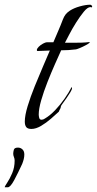

<svg xmlns="http://www.w3.org/2000/svg" viewBox="-99 -543 410 813"><path d="M34 3Q18 3 12 -5Q6 -13 6 -28Q6 -54 18 -93.5Q30 -133 48 -177.5Q66 -222 83.5 -262.5Q101 -303 112 -329Q99 -328 86 -328Q73 -328 59 -327Q57 -329 57 -331Q57 -337 65 -345Q73 -353 83.5 -358.5Q94 -364 99 -364H127Q137 -388 147.5 -412Q158 -436 167 -460Q172 -473 178.5 -481.5Q185 -490 197 -498Q214 -509 239 -516Q264 -523 283 -523Q285 -523 287.5 -521Q290 -519 291 -518V-514Q291 -511 288.5 -512Q286 -513 284 -513Q272 -513 256 -493.5Q240 -474 223 -447Q206 -420 193.5 -395.5Q181 -371 176 -362H216Q232 -362 248 -362.5Q264 -363 280 -365L281 -363Q280 -363 280 -362Q280 -361 279 -361Q276 -358 264 -351.5Q252 -345 240 -340Q228 -335 223 -334Q207 -332 191.5 -331Q176 -330 160 -330Q150 -308 134 -272Q118 -236 102 -195.5Q86 -155 75.5 -118.5Q65 -82 65 -58Q65 -52 67 -44Q69 -36 77 -36Q84 -36 91 -41Q113 -54 134.5 -76.5Q156 -99 174.5 -125.5Q193 -152 204 -174Q206 -173 206 -170Q206 -164 199 -152.5Q192 -141 183 -128Q174 -115 166.5 -105Q159 -95 159 -93Q158 -85 155.5 -81.5Q153 -78 150 -70Q137 -58 117 -40.5Q97 -23 75 -10Q53 3 34 3ZM-79 250Q-79 246 -68.5 230.5Q-58 215 -47.5 190.5Q-37 166 -37 137Q-37 129 -40 122Q-43 115 -43 108Q-43 101 -40.5 91.5Q-38 82 -23 82Q-12 82 -4 89.5Q4 97 4 111Q4 121 1.5 131Q-1 141 -5 151Q-22 188 -38.5 219Q-55 250 -66 250Z"/></svg>

Font: Beau Rivage
Style: Regular
Weight: 400
Designer: Robert E. Leuschke
Foundry: Robert E. Leuschke
Version: Version 1.010; ttfautohint (v1.8.3)